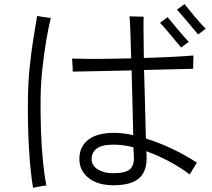

<svg xmlns="http://www.w3.org/2000/svg" viewBox="-20 -873 1040 941"><path d="M536 35Q459 35 414 -1Q369 -37 369 -94Q369 -154 412.5 -188Q456 -222 539 -222Q580 -222 633 -211Q632 -274 629.5 -359.5Q627 -445 625 -528Q568 -527 513 -525.5Q458 -524 412 -523.5Q366 -523 336 -522Q337 -527 336 -540.5Q335 -554 334.5 -568Q334 -582 333 -586Q364 -585 410 -584.5Q456 -584 511 -585Q566 -586 623 -587Q621 -660 619 -716Q617 -772 615 -793Q620 -793 635 -792.5Q650 -792 664.5 -791.5Q679 -791 684 -791Q683 -772 683.5 -717Q684 -662 685 -589Q762 -591 828 -594.5Q894 -598 928 -601Q928 -596 927.5 -582Q927 -568 927 -554.5Q927 -541 927 -536Q896 -535 830.5 -533.5Q765 -532 686 -530Q688 -470 689.5 -408.5Q691 -347 692.5 -291.5Q694 -236 695 -194Q757 -175 821 -145Q885 -115 945 -76Q942 -71 934.5 -59Q927 -47 920 -35Q913 -23 910 -18Q859 -56 804.5 -84.5Q750 -113 697 -132Q698 -126 698 -121.5Q698 -117 698 -115Q703 -38 664 -1.5Q625 35 536 35ZM142 48Q129 -28 122 -146Q115 -264 117 -397Q118 -471 125.5 -544.5Q133 -618 143.5 -682.5Q154 -747 162 -795Q167 -794 181 -791.5Q195 -789 209 -787.5Q223 -786 229 -785Q218 -741 207 -676.5Q196 -612 188 -539Q180 -466 179 -395Q178 -309 181 -227Q184 -145 191 -77.5Q198 -10 207 36Q202 36 188 38.5Q174 41 160.5 43.5Q147 46 142 48ZM533 -24Q596 -24 617.5 -44Q639 -64 636 -110Q635 -115 635 -125.5Q635 -136 634 -151Q608 -158 583.5 -161Q559 -164 537 -164Q479 -164 454 -145Q429 -126 429 -94Q429 -62 459 -43Q489 -24 533 -24ZM868 -640Q861 -648 847 -665Q833 -682 816.5 -701.5Q800 -721 786 -737.5Q772 -754 764 -761L801 -789Q809 -780 822.5 -763.5Q836 -747 852 -728Q868 -709 882.5 -692.5Q897 -676 905 -668ZM951 -704Q944 -712 930 -729Q916 -746 899.5 -765.5Q883 -785 869 -801.5Q855 -818 847 -825L884 -853Q892 -844 905.5 -827Q919 -810 935 -791Q951 -772 965.5 -756Q980 -740 988 -732Z"/></svg>

Font: Zen Kaku Gothic Antique
Style: Regular
Weight: 400
Designer: Yoshimichi Ohira
Foundry: Positype
Version: Version 1.001